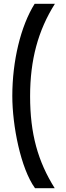

<svg xmlns="http://www.w3.org/2000/svg" viewBox="-20 -770 348 1014"><path d="M165 224H269C180 82 139 -63 139 -262C139 -454 181 -609 270 -750H163C89 -632 45 -447 45 -263C45 -107 89 119 165 224Z"/></svg>

Font: FREAK Grotesk
Style: Bold
Weight: 700
Designer: La Scuola Open Source
Foundry: La Scuola Open Source
Version: Version 1.000;PS 1.0;hotconv 1.0.72;makeotf.lib2.5.5900